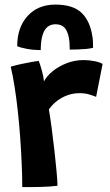

<svg xmlns="http://www.w3.org/2000/svg" viewBox="-20 -792 466 815"><path d="M166.5 -446.5Q179 -470 204.5 -490.5Q230 -511 263.8 -524Q297.5 -537 334.5 -537Q357.5 -537 380.8 -532.5Q404 -528 415.5 -520.5L388 -381Q377 -385.5 359 -391Q341 -396.5 317 -396.5Q291.5 -396.5 267.2 -388Q243 -379.5 222.5 -364Q202 -348.5 187.5 -327.5Q193 -296 199.2 -249.2Q205.5 -202.5 211 -153.2Q216.5 -104 220.2 -63.5Q224 -23 224 -3.5Q193 0.5 152.2 1.5Q111.5 2.5 74.5 2Q74.5 -41.5 72.2 -94.5Q70 -147.5 66 -204.2Q62 -261 56 -316.8Q50 -372.5 42.2 -422Q34.5 -471.5 25.5 -509Q46 -515 71.2 -520.5Q96.5 -526 117.5 -529.5Q138.5 -533 144.5 -533.5Q150.5 -518.5 158 -491.2Q165.5 -464 166.5 -446.5ZM53 -596Q53 -675.5 97 -724Q141 -772.5 215 -772.5Q289.5 -772.5 325.8 -738Q362 -703.5 372 -638.5Q374 -627 374.5 -615Q375 -603 375 -589Q363.5 -586 345.2 -584.2Q327 -582.5 308.2 -582Q289.5 -581.5 276 -581.5Q276 -595.5 275.2 -607.8Q274.5 -620 272.5 -630.5Q267.5 -659.5 254.2 -674.2Q241 -689 215.5 -689Q194.5 -689 180.5 -676.8Q166.5 -664.5 159.8 -640.2Q153 -616 153 -579.5Q121.5 -579.5 94.5 -584.5Q67.5 -589.5 53 -596Z"/></svg>

Font: Grandstander Thin SemiBold
Style: Regular
Weight: 600
Version: Version 1.200